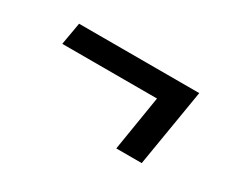

<svg xmlns="http://www.w3.org/2000/svg" viewBox="-56 -539 713 595"><g transform="rotate(30 300.0 -241.5)"><path d="M385 -103 417 -300H78L92 -380H522L476 -103Z"/></g></svg>

Font: Iosevka Md Ex Obl
Style: Regular
Weight: 500
Width: 7
Italic angle: -9°
Monospace: yes
Designer: Belleve Invis
Foundry: Belleve Invis
Version: Version 32.5.0; ttfautohint (v1.8.4)